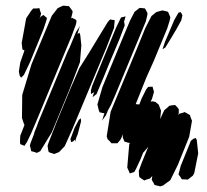

<svg xmlns="http://www.w3.org/2000/svg" viewBox="-20 -548 735 682"><path d="M234 -419 108 -115 90 -73 76 -44 67 -30 57 -34 52 -36 51 -44 52 -66 67 -104 65 -108 58 -129 59 -211 92 -320 140 -435 164 -492 185 -519 204 -528 215 -527 225 -526 234 -514 238 -508 237 -500 232 -482 235 -485 248 -479 252 -474 250 -462ZM498 -472 390 -212 374 -175 364 -157 356 -138 342 -119 344 -124 348 -137 351 -146H348L334 -149L331 -156L326 -177L344 -239L418 -418L442 -475L458 -506L476 -520L487 -519L495 -518L499 -511L504 -501L503 -493ZM134 -443 105 -372 87 -328 65 -282 55 -272 50 -279 47 -294 52 -326 67 -369 60 -372 59 -378 57 -395 73 -483 91 -510 98 -518H109L120 -519L123 -508L126 -500L123 -489L120 -481L124 -488L134 -495L147 -484L144 -473ZM520 -197 515 -187 522 -188 532 -186 544 -176 548 -165 552 -155 549 -125 558 -145 564 -157 575 -166 581 -172 591 -174 602 -175 610 -167 615 -160V-146L613 -139L617 -144L631 -148L636 -150L643 -146L655 -139L656 -134L662 -119L652 -62L612 37L585 92L559 111L549 114L537 111L529 109L525 101L519 91L521 77L513 86L500 90L493 93L486 89L475 81L474 76L473 59L482 34L501 -13L507 -27L490 -7H489L479 18L463 52L457 63L441 68L439 63L432 47L439 -35L442 -42L441 -40L437 -41H433V-42L422 -45L416 -60L417 -71L408 -52L397 -39H381H376L371 -45L362 -54L359 -64L373 -151L468 -379L496 -448L518 -491L535 -505L549 -509L557 -511L566 -509L577 -506L582 -494L585 -487L583 -476L574 -447L526 -331L500 -273L462 -178L475 -177L483 -198L499 -230L506 -239L514 -240H522L524 -232L527 -222ZM607 -445 588 -413 567 -379 557 -373 559 -378 566 -399 599 -477 614 -503 622 -505 628 -494 624 -476ZM404 -408 369 -325 347 -271 330 -231 323 -214 309 -203 311 -211 315 -221 314 -220 303 -214V-227L307 -242L322 -279L392 -449L405 -476L410 -486L415 -487L426 -490L424 -482L420 -469L421 -470L423 -458ZM327 -411 363 -470 371 -479 382 -477H387V-471L385 -449L358 -379L237 -89L210 -29L190 -8L173 -1L160 -5L153 -8L151 -16L149 -30L152 -40L181 -114L231 -235L262 -306L296 -360ZM269 -387 264 -327 226 -228 164 -78 123 -11 111 -5 99 -9 91 -11 89 -20 86 -31 89 -41 102 -75H101L107 -90L111 -100L116 -114L219 -362L228 -381L250 -434L265 -457L262 -450L256 -430L255 -427L262 -432L265 -424ZM256 -71 251 -59 247 -45 246 -52 240 -46 233 -43 230 -54 234 -64 245 -94 260 -122 267 -128 268 -117ZM684 -3 670 67 665 76 647 90 634 89H626L619 78L614 72L616 64L622 41L652 -33L658 -48L667 -55L675 -58L679 -51Z"/></svg>

Font: Rubik Marker Hatch
Style: Regular
Weight: 400
Designer: Hubert and Fischer, NaN
Foundry: Hubert & Fischer, NaN
Version: Version 2.200